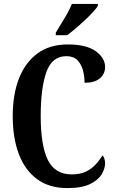

<svg xmlns="http://www.w3.org/2000/svg" viewBox="-20 -951 591 981"><path d="M324 10Q231 10 169 -36Q107 -82 76 -164.5Q45 -247 45 -358Q45 -468 77 -550Q109 -632 171.5 -678Q234 -724 327 -724Q421 -724 469 -689.5Q517 -655 517 -608Q517 -574 490.5 -551Q464 -528 412 -528Q412 -561 403.5 -592.5Q395 -624 375 -644Q355 -664 319 -664Q246 -664 217 -583Q188 -502 188 -358Q188 -209 224 -134.5Q260 -60 347 -60Q390 -60 419.5 -74.5Q449 -89 469.5 -111.5Q490 -134 504 -157Q510 -151 513.5 -139.5Q517 -128 517 -117Q517 -91 500 -61.5Q483 -32 441 -11Q399 10 324 10ZM265 -784Q285 -818 309.5 -857.5Q334 -897 347 -931H480V-921Q470 -904 442.5 -876Q415 -848 382.5 -819.5Q350 -791 323 -771H265Z"/></svg>

Font: Noto Serif Tamil ExtraCondensed
Style: Bold
Weight: 700
Width: 2
Designer: Indian Type Foundry, Tom Grace, and the Monotype Design Team
Foundry: Monotype Imaging Inc.
Version: Version 2.004; ttfautohint (v1.8.4.7-5d5b)